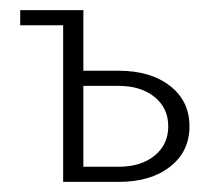

<svg xmlns="http://www.w3.org/2000/svg" viewBox="-20 -360 420 380"><path d="M145 -30H215Q259 -30 286 -52Q313 -74 313 -110Q313 -146 286 -168Q259 -190 215 -190H145ZM105 0V-310H20V-340H145V-220H215Q278 -220 316.5 -190Q355 -160 355 -110Q355 -60 316.5 -30Q278 0 215 0Z"/></svg>

Font: Glametrix
Style: Light
Weight: 300
Designer: gluk
Foundry: gluk
Version: Version 0.40